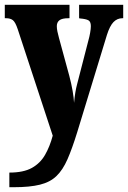

<svg xmlns="http://www.w3.org/2000/svg" viewBox="-23 -556 534 801"><path d="M16 164Q75 164 110 144.5Q145 125 165 90Q185 55 197 10L51 -434Q41 -464 30.5 -472Q20 -480 2 -480H-3V-536H267V-480H263Q236 -480 225 -471.5Q214 -463 214 -447Q214 -437 216.5 -424.5Q219 -412 223 -398L266 -240Q275 -206 280 -176.5Q285 -147 286 -127Q290 -173 299 -206L347 -392Q350 -402 353 -419Q356 -436 356 -447Q356 -466 345.5 -471.5Q335 -477 311 -479L307 -480V-536H491V-480H488Q466 -480 450.5 -464Q435 -448 423 -410L299 -4Q278 64 258.5 108.5Q239 153 212.5 178.5Q186 204 143.5 214.5Q101 225 35 225H16Z"/></svg>

Font: Noto Serif Tamil ExtraCondensed Black
Style: Italic
Weight: 900
Width: 2
Italic angle: -12°
Designer: Indian Type Foundry, Tom Grace, and the Monotype Design Team
Foundry: Monotype Imaging Inc.
Version: Version 2.003; ttfautohint (v1.8.4.7-5d5b)